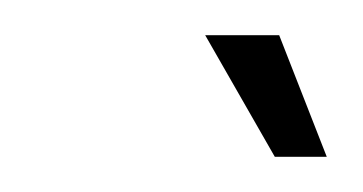

<svg xmlns="http://www.w3.org/2000/svg" viewBox="-20 -695 206 109"><path d="M136 -606 96.5 -675H138.5L165.5 -606Z"/></svg>

Font: Anybody Condensed Light
Style: Italic
Weight: 300
Width: 3
Italic angle: -10°
Designer: Tyler Finck
Foundry: Etcetera Type Company
Version: Version 1.010; ttfautohint (v1.8.3) -l 8 -r 50 -G 200 -x 14 